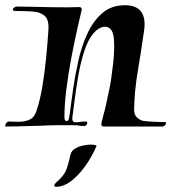

<svg xmlns="http://www.w3.org/2000/svg" viewBox="-36 -483 654 733"><path d="M-14 0Q-16 0 -16 -3Q-16 -7 -12 -13Q-8 -19 -4 -19Q7 -19 17.5 -18.5Q28 -18 35 -18Q58 -18 76.5 -26Q95 -34 103 -59Q117 -100 126 -154.5Q135 -209 140.5 -266Q146 -323 149 -371Q151 -408 134.5 -422.5Q118 -437 89 -439Q60 -441 26 -441Q13 -441 13 -446Q13 -451 18.5 -454.5Q24 -458 29 -458L92 -457Q126 -456 160 -455.5Q194 -455 222 -455Q235 -455 246 -455.5Q257 -456 265 -456H266Q276 -456 276 -447Q276 -444 275 -440.5Q274 -437 273 -433Q268 -412 257.5 -365.5Q247 -319 236 -260.5Q225 -202 217.5 -143.5Q210 -85 210 -39V-36Q210 -26 213.5 -23Q217 -20 219 -21Q225 -21 227 -30Q229 -39 230 -47Q235 -85 242.5 -138.5Q250 -192 262.5 -248.5Q275 -305 297 -353.5Q319 -402 354 -432.5Q389 -463 441 -463Q516 -463 516 -390Q516 -385 515.5 -379Q515 -373 514 -366Q504 -294 490.5 -214.5Q477 -135 476 -65Q476 -44 487.5 -34Q499 -24 509 -22Q526 -19 553 -18Q580 -17 592 -17H593Q598 -17 598 -13Q598 -9 593.5 -4.5Q589 0 583 0H361Q351 0 351 -7Q351 -17 359.5 -46Q368 -75 381 -141Q385 -158 389 -186Q393 -214 396.5 -246Q400 -278 400 -306Q400 -321 399 -333.5Q398 -346 395 -355Q391 -369 382.5 -375Q374 -381 365 -381Q354 -381 342 -374Q330 -367 321 -356Q299 -330 285 -285.5Q271 -241 262.5 -192Q254 -143 249 -101.5Q244 -60 241 -40Q240 -37 240 -34.5Q240 -32 240 -30Q240 -16 253 -16Q260 -16 269.5 -17.5Q279 -19 290 -19H292Q297 -19 297 -14Q297 -10 294 -6Q291 -2 286 -2Q270 -2 265.5 -3.5Q261 -5 244 -5Q212 -5 182 -5Q152 -5 121 -3Q105 -3 79.5 -2Q54 -1 28.5 -0.5Q3 0 -14 0ZM310 69Q321 69 327.5 71Q334 73 332 76Q323 97 308 122.5Q293 148 273.5 171.5Q254 195 231 211.5Q208 228 184 230H179Q171 230 171 226Q171 219 187 206Q211 184 219 160Q227 136 231 116Q235 96 244 89Q258 78 277 73.5Q296 69 310 69Z"/></svg>

Font: Tapestry
Style: Regular
Weight: 400
Designer: Robert E. Leuschke
Foundry: Robert E. Leuschke
Version: Version 1.010; ttfautohint (v1.8.4.7-5d5b)